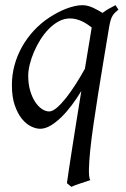

<svg xmlns="http://www.w3.org/2000/svg" viewBox="-20 -477 488 741"><path d="M169.9 -46.9Q182.6 -46.9 199.5 -61.3Q216.3 -75.7 234.9 -99.1Q253.4 -122.6 272.2 -152.1Q291 -181.6 307.6 -211.4L334 -371.1Q326.2 -377 317.1 -383.1Q308.1 -389.2 297.6 -394.3Q287.1 -399.4 275.1 -402.6Q263.2 -405.8 250 -405.8Q227.5 -405.8 207 -394.8Q186.5 -383.8 168.7 -365.7Q150.9 -347.7 136.2 -324.5Q121.6 -301.3 111.1 -276.6Q100.6 -252 94.7 -228Q88.9 -204.1 88.9 -185.1Q88.9 -153.3 96.2 -127.9Q103.5 -102.5 115.2 -84.5Q127 -66.4 141.4 -56.6Q155.8 -46.9 169.9 -46.9ZM437 -439.9Q428.7 -433.1 423.3 -427.7Q418 -422.4 413.8 -415.3Q409.7 -408.2 406.7 -397.9Q403.8 -387.7 400.9 -371.1Q390.1 -306.2 379.2 -240.2Q368.2 -174.3 358.4 -112.5Q348.6 -50.8 340.6 4.6Q332.5 60.1 328.1 104Q323.7 147.9 323.2 177.7Q322.8 207.5 328.1 218.3Q321.3 220.7 311.5 223.9Q301.8 227.1 291.3 230.5Q280.8 233.9 271 237.5Q261.2 241.2 255.4 244.1L238.3 230Q240.7 211.4 246.1 176Q251.5 140.6 258.8 93.5Q266.1 46.4 275.1 -9.8Q284.2 -65.9 293.9 -126Q276.9 -97.7 257.1 -71.3Q237.3 -44.9 216.6 -24.7Q195.8 -4.4 175 7.8Q154.3 20 134.8 20Q118.7 20 99.6 10.7Q80.6 1.5 64.2 -18.8Q47.9 -39.1 36.9 -71Q25.9 -103 25.9 -148.9Q25.9 -187.5 35.9 -224.9Q45.9 -262.2 64.9 -296.1Q84 -330.1 111.1 -359.4Q138.2 -388.7 172.9 -411.1Q186.5 -419.9 202.1 -428.2Q217.8 -436.5 234.1 -442.9Q250.5 -449.2 266.8 -453.1Q283.2 -457 298.8 -457Q309.6 -457 319.8 -454.1Q330.1 -451.2 339.8 -446.8Q349.6 -442.4 358.4 -437.3Q367.2 -432.1 375.5 -427.2Q386.7 -435.5 399.4 -442.9Q412.1 -450.2 425.8 -457Z"/></svg>

Font: Gentium Plus APac
Style: Italic
Weight: 400
Italic angle: -8°
Designer: J. Victor Gaultney, Annie Olsen, Iska Routamaa, Becca Hirsbrunner
Foundry: SIL International
Version: Version 5.000